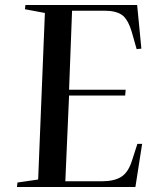

<svg xmlns="http://www.w3.org/2000/svg" viewBox="-20 -750 632 770"><path d="M160 -698 80 -713 82 -730H530L547 -555L528 -553L509 -620Q493 -674 468.5 -690.5Q444 -707 399 -707H269L257 -390H484L482 -367H257L242 -23H388Q438 -23 466.5 -41Q495 -59 510 -108L531 -173H550L523 0H48L50 -18L133 -30Z"/></svg>

Font: Literata 72pt Medium
Style: Italic
Weight: 500
Italic angle: -2°
Designer: Latin by Veronika Burian and Jose Scaglione. Greek by Irene Vlachou. Cyrillic by Vera Evstafieva
Foundry: TypeTogether
Version: Version 3.002